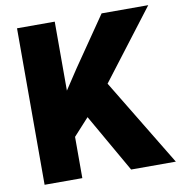

<svg xmlns="http://www.w3.org/2000/svg" viewBox="-80 -785 810 859"><g transform="rotate(-10 325.0 -355.5)"><path d="M295.4 -264.6 225.1 -187.5V0H53.7V-710.9H225.1V-397.5L284.7 -487.8L438 -710.9H649.9L409.7 -396.5L649.9 0H446.8Z"/></g></svg>

Font: Sadagaat-English
Style: Regular
Weight: 900
Designer: Ahmed alsheikh
Foundry: Ahmed alsheikh Design
Version: Version 2.137;January 17, 2018;FontCreator 11.0.0.2408 64-bi